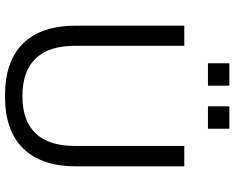

<svg xmlns="http://www.w3.org/2000/svg" viewBox="-105 -828 941 771"><g transform="rotate(90 365.5 -442.5)"><path d="M83 -279V-712H164V-272Q164 -168 215 -115Q266 -62 366 -62Q465 -62 515.5 -115Q566 -168 566 -272V-712H648V-279Q648 -138 576 -65Q504 8 366 8Q226 8 154.5 -64.5Q83 -137 83 -279ZM234 -893H324V-807H234ZM407 -893H497V-807H407Z"/></g></svg>

Font: Muli-Regular
Style: Regular
Weight: 400
Version: Version 2.000